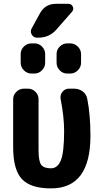

<svg xmlns="http://www.w3.org/2000/svg" viewBox="-20 -990 540 1019"><path d="M373 -519.5Q399.4 -519.5 419.4 -504.4Q439.5 -489.3 443.4 -463.9Q460 -379.9 460 -269.5Q460 10.7 250 9.8Q142.6 9.8 96.2 -39.6Q49.8 -88.9 49.8 -210V-462.9Q49.8 -486.3 66.9 -502.9Q84 -519.5 107.4 -519.5H127.9Q151.4 -519.5 168 -502.9Q184.6 -486.3 184.6 -462.9V-192.4Q184.6 -135.7 198.2 -116.2Q211.9 -96.7 250 -96.7Q286.1 -96.7 303.2 -139.6Q320.3 -182.6 320.3 -294.9Q320.3 -370.1 301.8 -464.8Q297.9 -486.3 311.5 -502.9Q325.2 -519.5 346.7 -519.5ZM336.9 -599.6Q313.5 -599.6 296.9 -616.7Q280.3 -633.8 280.3 -657.2V-703.1Q280.3 -726.6 297.4 -743.2Q314.5 -759.8 336.9 -759.8H352.5Q376 -759.8 393.1 -742.7Q410.2 -725.6 410.2 -703.1V-657.2Q410.2 -633.8 393.1 -616.7Q376 -599.6 352.5 -599.6ZM147.5 -759.8H163.1Q186.5 -759.8 203.1 -742.7Q219.7 -725.6 219.7 -703.1V-657.2Q219.7 -633.8 202.6 -616.7Q185.5 -599.6 163.1 -599.6H147.5Q124 -599.6 106.9 -616.7Q89.8 -633.8 89.8 -657.2V-703.1Q89.8 -726.6 106.9 -743.2Q124 -759.8 147.5 -759.8ZM278.3 -832Q241.2 -790 182.6 -790H176.8Q158.2 -790 148.4 -806.6Q138.7 -823.2 148.4 -839.8L192.4 -919.9Q219.7 -969.7 277.3 -969.7H342.8Q359.4 -969.7 366.2 -955.1Q373 -940.4 362.3 -927.7Z"/></svg>

Font: Rounded Mgen+ 2m bold
Style: Bold
Weight: 700
Designer: [Source Han Sans]
Ryoko NISHIZUKA  (kana & ideographs); Paul D. Hunt (Latin, Greek & Cyrillic); Wenlong ZHANG  (bopomofo
Version: Version 1.059.20150602